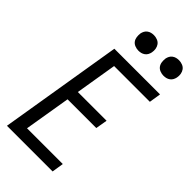

<svg xmlns="http://www.w3.org/2000/svg" viewBox="-289 -1014 1082 1082"><g transform="rotate(45 251.5 -473.5)"><path d="M16 0 137 -735H501L490 -665H205L164 -417H393L381 -347H152L106 -70H391L380 0ZM440 -823Q426 -823 412 -828.5Q398 -834 390 -845Q382 -856 380 -870.5Q378 -885 380 -900Q382 -910 387 -919.5Q392 -929 401 -935.5Q410 -942 420 -944.5Q430 -947 441 -947Q455 -947 469 -941.5Q483 -936 491 -925Q499 -914 501.5 -899.5Q504 -885 501 -870Q499 -860 494 -850.5Q489 -841 480 -834.5Q471 -828 461 -825.5Q451 -823 440 -823ZM240 -823Q226 -823 212 -828.5Q198 -834 190 -845Q182 -856 180 -870.5Q178 -885 180 -900Q182 -910 187 -919.5Q192 -929 201 -935.5Q210 -942 220 -944.5Q230 -947 241 -947Q255 -947 269 -941.5Q283 -936 291 -925Q299 -914 301.5 -899.5Q304 -885 301 -870Q299 -860 294 -850.5Q289 -841 280 -834.5Q271 -828 261 -825.5Q251 -823 240 -823Z"/></g></svg>

Font: Iosevka Oblique
Style: Regular
Weight: 400
Italic angle: -9°
Monospace: yes
Designer: Belleve Invis
Foundry: Belleve Invis
Version: Version 32.5.0; ttfautohint (v1.8.4)